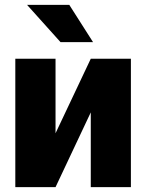

<svg xmlns="http://www.w3.org/2000/svg" viewBox="-20 -770 601 790"><path d="M353.5 -528.3H518.6V0H353.5V-307.6L208.5 0H43V-528.3H208.5V-221.7ZM362.8 -596.7H229L91.3 -750H265.1Z"/></svg>

Font: Sadagaat-English
Style: Regular
Weight: 900
Designer: Ahmed alsheikh
Foundry: Ahmed alsheikh Design
Version: Version 2.137;January 17, 2018;FontCreator 11.0.0.2408 64-bi